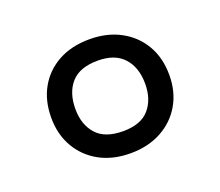

<svg xmlns="http://www.w3.org/2000/svg" viewBox="-65 -814 558 486"><g transform="rotate(-20 214.0 -570.5)"><path d="M214 -417Q166 -417 130.5 -436.5Q95 -456 75 -490.5Q55 -525 55 -570Q55 -616 74.5 -650.5Q94 -685 129.5 -704.5Q165 -724 214 -724Q261 -724 297 -704.5Q333 -685 353 -650.5Q373 -616 373 -570Q373 -525 353 -490.5Q333 -456 297 -436.5Q261 -417 214 -417ZM215 -476Q263 -476 285.5 -502Q308 -528 308 -570Q308 -614 284.5 -640Q261 -666 215 -666Q166 -666 143 -640Q120 -614 120 -570Q120 -528 143 -502Q166 -476 215 -476Z"/></g></svg>

Font: Noto Sans Myanmar
Style: Regular
Weight: 400
Designer: Monotype Design Team
Foundry: Monotype Imaging Inc.
Version: Version 2.107